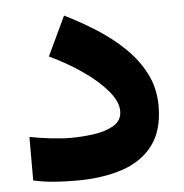

<svg xmlns="http://www.w3.org/2000/svg" viewBox="-44 -577 591 618"><g transform="rotate(-5 251.5 -267.5)"><path d="M171.4 -139.6Q211.4 -139.6 249.8 -145.3Q288.1 -150.9 313.2 -166.5Q338.4 -182.1 338.4 -211.9Q338.4 -242.7 308.8 -277.6Q279.3 -312.5 230.7 -346.2Q182.1 -379.9 125 -406.7L185.1 -533.7Q236.8 -508.3 286.4 -476.8Q335.9 -445.3 375.7 -406.7Q415.5 -368.2 439.2 -321.3Q462.9 -274.4 462.9 -217.8Q462.9 -139.6 427.5 -91.8Q392.1 -43.9 328.1 -22.5Q264.2 -1 178.7 -1Q139.6 -1 106 -3.7Q72.3 -6.3 40 -13.7V-154.3Q71.8 -147.9 108.2 -143.8Q144.5 -139.6 171.4 -139.6Z"/></g></svg>

Font: Vazirmatn RD ExtraBold
Style: Regular
Weight: 800
Designer: Saber Rastikerdar
Foundry: Saber Rastikerdar
Version: Version 32.102